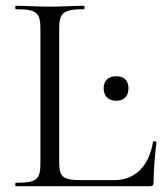

<svg xmlns="http://www.w3.org/2000/svg" viewBox="-20 -645 573 665"><path d="M185 -543C185 -600 197 -613 270 -613C274 -613 274 -625 270 -625C239 -625 199 -622 152 -622C108 -622 67 -625 35 -625C32 -625 32 -613 35 -613C108 -613 120 -601 120 -544V-81C120 -23 108 -12 35 -12C32 -12 32 0 35 0H497C509 0 512 -4 512 -15C512 -58 517 -115 522 -152C522 -156 510 -157 510 -154C497 -74 452 -21 374 -21H266C197 -21 185 -31 185 -85ZM383 -296C410 -296 425 -312 425 -340C425 -365 410 -381 383 -381C355 -381 339 -365 339 -340C339 -312 355 -296 383 -296Z"/></svg>

Font: Cormorant SC
Style: Regular
Weight: 400
Designer: Christian Thalmann (Catharsis Fonts)
Version: Version 1.000;PS 001.000;hotconv 1.0.70;makeotf.lib2.5.58329